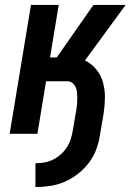

<svg xmlns="http://www.w3.org/2000/svg" viewBox="-20 -540 540 775"><path d="M123 215V119Q140 119 158 116Q176 113 193.5 104.5Q211 96 225 83.5Q239 71 249.5 55Q260 39 265.5 21.5Q271 4 274 -14L288 -96Q290 -108 291 -119.5Q292 -131 292 -143Q292 -155 291 -166Q290 -177 285.5 -187.5Q281 -198 272.5 -205Q264 -212 253 -212H166L131 0H19L105 -520H217L182 -308H209L357 -520H487L323 -296Q350 -283 369 -259.5Q388 -236 396 -206.5Q404 -177 403.5 -145Q403 -113 398 -80L384 2Q380 31 369.5 60.5Q359 90 340 115.5Q321 141 295.5 161Q270 181 241.5 193.5Q213 206 182.5 210.5Q152 215 123 215Z"/></svg>

Font: Iosevka SS18
Style: Bold Italic
Weight: 700
Italic angle: -9°
Monospace: yes
Designer: Belleve Invis
Foundry: Belleve Invis
Version: Version 25.1.1; ttfautohint (v1.8.4)